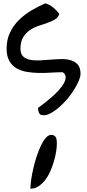

<svg xmlns="http://www.w3.org/2000/svg" viewBox="-20 -690 521 1149"><path d="M207 -43.9Q222.7 -54.7 244.6 -71.8Q266.6 -88.9 289.1 -108.4Q311.5 -127.9 331.1 -149.4Q350.6 -170.9 361.8 -190.9Q373 -210.9 373 -228.5Q373 -246.1 355.5 -257.8Q324.2 -257.8 287.1 -255.4Q250 -252.9 212.9 -253.4Q175.8 -253.9 141.1 -259.8Q106.4 -265.6 79.1 -281.2Q51.8 -296.9 35.6 -325.7Q19.5 -354.5 19.5 -399.4Q19.5 -452.1 39.6 -494.6Q59.6 -537.1 92.8 -569.8Q126 -602.5 167.5 -627.4Q209 -652.3 251 -669.9Q276.4 -663.1 297.9 -645.5Q319.3 -627.9 335 -606.4Q328.1 -585 308.1 -573.2Q288.1 -561.5 262.2 -552.7Q236.3 -543.9 208 -534.2Q179.7 -524.4 156.7 -508.3Q133.8 -492.2 118.2 -466.3Q102.5 -440.4 102.5 -398.4Q102.5 -367.2 118.2 -352.5Q133.8 -337.9 159.2 -332.5Q184.6 -327.1 216.8 -328.6Q249 -330.1 282.7 -333Q316.4 -335.9 348.6 -336.4Q380.9 -336.9 406.2 -328.6Q431.6 -320.3 446.8 -301.8Q461.9 -283.2 461.9 -247.1Q461.9 -231.4 451.7 -207Q441.4 -182.6 424.3 -154.8Q407.2 -127 384.3 -99.6Q361.3 -72.3 336.4 -50.3Q311.5 -28.3 286.6 -14.2Q261.7 0 240.2 0Q219.7 0 213.4 -14.6Q207 -29.3 207 -43.9ZM287.1 117.2Q297.9 117.2 305.2 122.1Q312.5 127 315.4 134.3Q318.4 141.6 319.3 150.9Q320.3 160.2 320.3 168.9Q320.3 189.5 315.9 217.3Q311.5 245.1 302.7 275.4Q293.9 305.7 280.8 335.4Q267.6 365.2 250 387.7Q232.4 410.2 210.4 424.8Q188.5 439.5 162.1 439.5Q162.1 418 166.5 386.2Q170.9 354.5 179.2 318.4Q187.5 282.2 199.2 246.6Q210.9 210.9 224.6 182.1Q238.3 153.3 253.9 135.3Q269.5 117.2 287.1 117.2Z"/></svg>

Font: Gloria Hallelujah
Style: Regular
Weight: 400
Designer: Kimberly Geswein
Foundry: Kimberly Geswein
Version: Version 1.004 2010